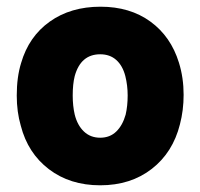

<svg xmlns="http://www.w3.org/2000/svg" viewBox="-20 -545 598 573"><path d="M279 8Q189 8 126 -40Q63 -88 42 -170Q30 -211 30 -260Q30 -315 43 -357Q66 -436 128.5 -480.5Q191 -525 280 -525Q368 -525 429 -480.5Q490 -436 514 -358Q528 -313 528 -262Q528 -216 517 -174Q496 -90 433 -41Q370 8 279 8ZM279 -134Q308 -134 327 -152.5Q346 -171 355 -203Q361 -229 361 -260Q361 -290 354 -318Q346 -349 327 -366Q308 -383 279 -383Q221 -383 203 -318Q197 -294 197 -260Q197 -229 203 -203Q211 -171 230.5 -152.5Q250 -134 279 -134Z"/></svg>

Font: LinhAnh ExtBd
Style: Regular
Weight: 800
Designer: Jeremy Tribby
Foundry: Tribby Type
Version: Version 1.408